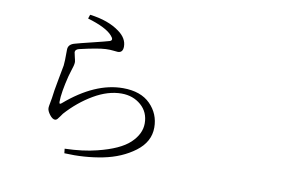

<svg xmlns="http://www.w3.org/2000/svg" viewBox="-83 -921 1665 1110"><g transform="rotate(10 750.0 -366.0)"><path d="M266.6 -141.6Q251 -141.6 234.4 -163.6Q217.8 -185.5 217.8 -202.1Q217.8 -210.9 222.2 -232.4Q226.6 -253.9 227.5 -261.7Q231.4 -298.8 245.6 -373Q259.8 -447.3 261.7 -459Q264.6 -478.5 264.6 -552.7Q264.6 -585 304.7 -594.7Q328.1 -601.6 402.3 -619.6Q476.6 -637.7 499 -644.5Q522.5 -652.3 499 -677.7Q462.9 -718.8 353.5 -751L361.3 -774.4Q470.7 -760.7 536.1 -711.9Q585.9 -675.8 585.9 -627Q585.9 -590.8 555.7 -590.8Q548.8 -590.8 529.8 -593.3Q510.7 -595.7 485.4 -594.7Q439.5 -592.8 331.1 -567.4Q310.5 -561.5 310.5 -545.9Q310.5 -542 315.9 -521Q321.3 -500 322.3 -490.2Q322.3 -479.5 318.8 -466.3Q315.4 -453.1 309.1 -434.6Q302.7 -416 299.8 -403.3Q274.4 -301.8 274.4 -248Q274.4 -230.5 288.1 -242.2Q459 -389.6 623 -389.6Q727.5 -389.6 783.7 -333Q839.8 -276.4 839.8 -196.3Q839.8 -112.3 763.2 -54.7Q686.5 2.9 579.1 24.4Q471.7 45.9 353.5 40L350.6 13.7Q458 10.7 538.1 -9.8Q668.9 -42 725.1 -95.2Q781.2 -148.4 781.2 -210Q781.2 -276.4 734.4 -316.9Q687.5 -357.4 620.1 -357.4Q541 -357.4 457.5 -308.6Q374 -259.8 305.7 -183.6Q302.7 -179.7 294.4 -167.5Q286.1 -155.3 279.8 -148.4Q273.4 -141.6 266.6 -141.6Z"/></g></svg>

Font: Bpmf Zihi Serif Light
Style: Light
Weight: 300
Foundry: But Ko
Version: Version 1.320